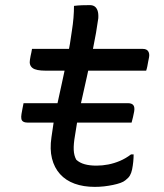

<svg xmlns="http://www.w3.org/2000/svg" viewBox="-20 -723 640 750"><path d="M72 -320H479Q495 -320 501 -312Q507 -304 504 -287Q502 -276 499.5 -265.5Q497 -255 494 -244H89Q78 -244 71.5 -247.5Q65 -251 63.5 -258.5Q62 -266 64 -278Q66 -290 68 -300Q70 -310 72 -320ZM105 -532H538Q553 -532 559 -522.5Q565 -513 562 -498Q560 -489 558.5 -480.5Q557 -472 555.5 -464Q554 -456 551 -447H157Q140 -447 127 -449.5Q114 -452 107 -457.5Q100 -463 97.5 -471Q95 -479 97 -490Q98 -498 99.5 -504.5Q101 -511 102.5 -518Q104 -525 105 -532ZM502 -120Q502 -106 500.5 -91Q499 -76 496 -61Q493 -47 487.5 -37.5Q482 -28 470 -19Q463 -13 450.5 -8.5Q438 -4 421 -0.5Q404 3 386.5 5Q369 7 350 7Q306 7 271.5 -5.5Q237 -18 214.5 -43Q192 -68 183 -104Q174 -140 181 -187Q188 -242 199 -294Q210 -346 221.5 -397Q233 -448 243.5 -499.5Q254 -551 261 -604Q265 -629 267 -653Q269 -677 269 -700Q285 -702 300 -702.5Q315 -703 331 -703Q342 -703 349.5 -698Q357 -693 361 -682Q365 -671 364 -652Q356 -594 344 -536.5Q332 -479 319 -421.5Q306 -364 293.5 -307.5Q281 -251 273 -194Q267 -160 268 -137.5Q269 -115 278 -99Q291 -87 310.5 -81.5Q330 -76 357 -76Q380 -76 403 -80.5Q426 -85 448.5 -94.5Q471 -104 492 -120Z"/></svg>

Font: Rec Mono Semicasual
Style: Italic
Weight: 400
Italic angle: -10°
Version: Version 1.085; ttfautohint (v1.8.4.7-5d5b)